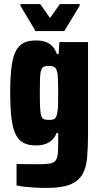

<svg xmlns="http://www.w3.org/2000/svg" viewBox="-20 -716 492 940"><path d="M209 204Q178 204 151 202.5Q124 201 101.5 198.5Q79 196 61 192V87Q79 87 96 87.5Q113 88 132 88Q151 88 172 88Q206 88 225 84.5Q244 81 252.5 69.5Q261 58 263 36Q265 14 265 -23V-65H257Q249 -44 234.5 -30.5Q220 -17 200.5 -10.5Q181 -4 156 -4Q119 -4 94.5 -17Q70 -30 56 -59.5Q42 -89 36 -138.5Q30 -188 30 -261Q30 -339 36.5 -389Q43 -439 58 -467Q73 -495 97 -506.5Q121 -518 156 -518Q180 -518 200 -512Q220 -506 235 -491Q250 -476 259 -451H267L271 -510H411V-60Q411 6 406.5 56Q402 106 383 138.5Q364 171 323 187.5Q282 204 209 204ZM221 -129Q240 -129 248 -135Q256 -141 260 -161Q263 -173 264 -198Q265 -223 265 -261Q265 -295 264 -319Q263 -343 262 -353Q258 -377 249.5 -385Q241 -393 221 -393Q204 -393 195.5 -390Q187 -387 182 -374Q177 -361 176 -334.5Q175 -308 175 -261Q175 -214 176.5 -186.5Q178 -159 182.5 -147Q187 -135 196 -132Q205 -129 221 -129ZM154 -564 80 -688V-696H177L225 -628L273 -696H370V-688L295 -564Z"/></svg>

Font: Saira Condensed ExtraBold
Style: Regular
Weight: 800
Width: 3
Designer: Hector Gatti with collaboration of the Omnibus-Type team
Foundry: Omnibus-Type
Version: Version 1.101